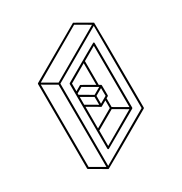

<svg xmlns="http://www.w3.org/2000/svg" viewBox="-206 -982 1143 1208"><g transform="rotate(-30 366.0 -378.5)"><path d="M296.4 -33.2Q289.6 -33.2 289.6 -40Q289.1 -274.9 288.1 -509.3Q288.1 -512.7 291.5 -515.1Q544.4 -661.1 546.4 -661.1Q552.7 -661.1 552.7 -654.3L554.2 -184.1Q553.7 -181.2 550.8 -179.2Q297.9 -33.2 296.4 -33.2ZM430.2 -421.9 429.7 -579.6 301.8 -505.4V-449.2L340.8 -471.7H342.3Q344.2 -471.7 430.2 -421.9ZM389.6 -372.6 439.5 -401.4 342.3 -457.5 301.8 -434.1V-423.8ZM396.5 -304.2 446.3 -333 445.8 -389.6 396.5 -361.3ZM383.3 -304.2 382.8 -361.3 301.8 -408.2V-351.6ZM302.2 -178.7 430.7 -252.9V-308.6L391.1 -286.1H389.6Q388.7 -286.1 388.2 -286.4Q387.7 -286.6 387.2 -286.9Q386.7 -287.1 302.2 -336.4ZM302.7 -51.3 534.2 -185.1 437.5 -241.2 302.7 -163.6ZM541 -196.3 539.6 -642.6 442.9 -586.9 443.4 -414.1 457.5 -405.8Q458 -404.8 458.5 -403.8Q459 -402.8 459 -402.6Q459 -402.3 459 -402.1Q459 -401.9 459.5 -329.1Q459.5 -325.2 456.1 -323.2L443.8 -316.4V-252.9ZM233.4 75.2Q231.4 75.2 230.7 74.7Q230 74.2 120.1 10.3Q116.7 8.3 116.7 4.9L115.2 -609.9Q115.7 -613.3 118.2 -614.7Q497.1 -833.5 498.5 -833.5Q500.5 -833.5 612.8 -768.1L613.8 -767.6Q615.7 -763.7 617.2 -148.9Q617.2 -145 613.8 -143.1Q235.4 75.2 233.4 75.2ZM227.1 57.1 225.1 -541.5 128.4 -597.7 129.9 1ZM231.9 -552.7 595.7 -762.7 498.5 -819.3 134.8 -608.9ZM240.2 57.1 604 -152.8 602.1 -751.5 238.3 -541.5Z"/></g></svg>

Font: 3D Isometric
Style: Regular
Weight: 400
Designer: GGBotNet
Version: 1.10